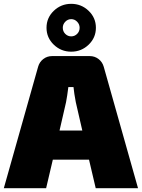

<svg xmlns="http://www.w3.org/2000/svg" viewBox="-29 -983 741 1003"><path d="M434 -749.5Q396 -713 343 -713Q290 -713 252 -749.5Q214 -786 214 -838Q214 -890 252 -926.5Q290 -963 343 -963Q396 -963 434 -926.5Q472 -890 472 -838Q472 -786 434 -749.5ZM299 -838Q299 -819 312 -806Q325 -793 343 -793Q361 -793 374 -806Q387 -819 387 -838Q387 -856 374 -869.5Q361 -883 343 -883Q325 -883 312 -869.5Q299 -856 299 -838ZM436 -149H247L212 0H-9L170 -634Q177 -659 197 -674.5Q217 -690 243 -690H440Q466 -690 486 -674.5Q506 -659 513 -634L692 0H471ZM401 -301 367 -449Q358 -496 355 -528H328Q322 -480 316 -449L282 -301Z"/></svg>

Font: Exo 2.0 Black
Style: Regular
Weight: 900
Designer: Natanael Gama
Version: Version 1.001;PS 001.001;hotconv 1.0.70;makeotf.lib2.5.58329